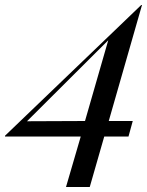

<svg xmlns="http://www.w3.org/2000/svg" viewBox="-45 -748 588 768"><path d="M-25 -205 520 -728H523L390 -264H486L469 -202H372L314 0H219L278 -202H-25ZM295 -264 388 -587 63 -263Z"/></svg>

Font: Nyght Serif Italic
Style: Regular
Weight: 400
Italic angle: -16°
Designer: Maksym Kobuzan
Version: Version 0.410